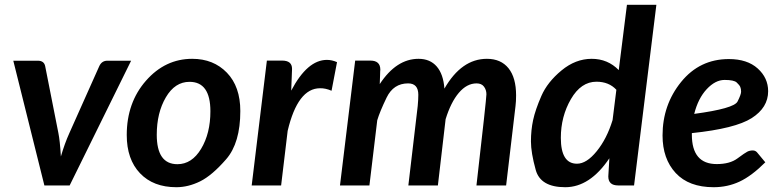

<svg xmlns="http://www.w3.org/2000/svg" viewBox="-20 -763 3194 790"><path d="M135.7 -513.2Q161.6 -513.2 166 -490.2L220.2 -215.8Q226.6 -184.6 230.5 -119.1Q246.1 -172.9 265.6 -215.8L388.2 -490.2Q398.4 -513.2 421.9 -513.2H519.5L266.6 0H162.6L34.7 -513.2Z M705.6 7.3Q610.8 7.3 556.2 -50Q501.5 -107.4 501.5 -207.5Q501.5 -340.8 580.6 -430.9Q659.7 -521 771 -521Q858.4 -521 913.6 -463.9Q968.8 -406.7 968.8 -306.2Q968.8 -174.8 910.6 -107.9Q852.5 -41 803.5 -16.8Q754.4 7.3 705.6 7.3ZM625 -208.5Q625 -87.4 710 -87.4Q769.5 -87.4 807.6 -150.9Q845.7 -214.4 845.7 -305.2Q845.7 -426.3 759.8 -426.3Q699.7 -426.3 662.4 -362.5Q625 -298.8 625 -208.5Z M1325.2 -516.6Q1345.7 -516.6 1366.7 -507.3L1344.2 -389.6Q1319.3 -400.4 1296.9 -399.9Q1205.1 -399.9 1163.6 -224.6L1136.7 0H1015.6L1078.1 -513.7H1140.6Q1181.6 -513.7 1181.6 -480V-478Q1181.6 -476.1 1181.2 -467.8Q1180.7 -459.5 1180.2 -441.2Q1179.7 -422.9 1178.2 -390.1Q1244.6 -516.6 1325.2 -516.6Z M1940.9 -419.9Q1900.9 -419.9 1867.9 -381.1Q1835 -342.3 1813.5 -272.5L1781.7 0H1660.2L1698.7 -326.7Q1701.2 -353.5 1701.2 -373Q1701.2 -419.9 1659.2 -419.9Q1599.1 -419.9 1570.8 -361.6Q1542.5 -303.2 1532.2 -268.1L1500 0H1378.9L1441.4 -513.7H1503.9Q1544.9 -513.7 1544.9 -476.1V-474.6Q1544.9 -473.6 1544.4 -472.2L1543.9 -454.6Q1543.5 -438.5 1542.5 -417Q1610.8 -521 1702.1 -521Q1749.5 -521 1776.9 -489.5Q1804.2 -458 1808.6 -398.4Q1878.9 -521 1983.4 -521Q2041 -521 2072.3 -482.2Q2103.5 -443.4 2103.5 -370.6Q2103.5 -345.2 2101.1 -326.7L2062.5 0H1940.4Q1981.4 -356.9 1981.4 -375Q1981.4 -393.1 1971.4 -406.5Q1961.4 -419.9 1940.9 -419.9Z M2287.6 -195.8Q2287.6 -89.4 2354 -89.4Q2393.6 -89.4 2435.3 -140.9Q2477.1 -192.4 2500.5 -269L2516.1 -393.6Q2485.4 -426.8 2434.1 -426.8Q2370.6 -426.8 2329.1 -355.2Q2287.6 -283.7 2287.6 -195.8ZM2523.4 0Q2482.9 0 2482.9 -37.1L2487.3 -111.8Q2407.2 7.3 2305.7 7.3Q2204.1 7.3 2184.3 -63.7Q2164.6 -134.8 2164.6 -181.2Q2164.6 -227.5 2173.6 -269.3Q2182.6 -311 2207.5 -368.2Q2232.4 -425.3 2290.3 -473.1Q2348.1 -521 2414.6 -521Q2480.5 -521 2525.9 -474.6L2559.6 -743.2H2680.7L2588.9 0Z M2836.4 -294.4Q3000 -316.4 3014.6 -345.2Q3029.3 -374 3029.3 -385.7Q3029.3 -397.5 3025.9 -405.3Q3022.5 -413.1 3011.2 -423.6Q3000 -434.1 2961.4 -434.1Q2923.3 -434.1 2887.9 -396.2Q2852.5 -358.4 2836.4 -294.4ZM3140.6 -387.7Q3140.6 -320.3 3073 -277.1Q3005.4 -233.9 2826.7 -215.3V-209Q2826.7 -87.9 2929.2 -87.9Q2982.9 -87.9 3014.2 -111.1Q3045.4 -134.3 3055.4 -139.2Q3065.4 -144 3077.6 -144Q3089.8 -144 3097.7 -132.8L3128.9 -95.2Q3072.8 -39.1 3023.2 -15.9Q2973.6 7.3 2916.5 7.3Q2814.5 7.3 2760.3 -51Q2706.1 -109.4 2706.1 -205.6Q2706.1 -331.5 2782.5 -425.8Q2858.9 -520 2979 -520Q3054.7 -520 3097.7 -481.2Q3140.6 -442.4 3140.6 -387.7Z"/></svg>

Font: Lato-BoldItalic
Style: Bold Italic
Weight: 700
Italic angle: -7°
Designer: Lukasz Dziedzic
Foundry: tyPoland Lukasz Dziedzic
Version: Version 1.104; Western+Polish opensource